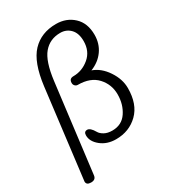

<svg xmlns="http://www.w3.org/2000/svg" viewBox="-246 -999 1172 1309"><g transform="rotate(-30 340.0 -344.0)"><path d="M408 -872Q490 -872 545 -820.5Q600 -769 600 -677Q600 -608 563 -555.5Q526 -503 460 -477Q525 -454 570 -386.5Q615 -319 615 -249Q615 -122 545.5 -54Q476 14 372 14Q302 14 254 -24.5Q206 -63 206 -111Q206 -141 232 -141Q256 -141 282 -96Q292 -78 317 -64Q342 -50 379 -50Q454 -50 493.5 -109Q533 -168 533 -246.5Q533 -325 481 -381.5Q429 -438 330 -438Q318 -438 309 -447Q300 -456 300 -470Q300 -504 334 -504Q403 -504 458.5 -550.5Q514 -597 514 -677Q514 -739 482.5 -772Q451 -805 403 -805Q321 -805 271 -746Q221 -687 203 -541L117 152Q113 184 76.5 184Q40 184 40 156Q40 154 126 -544Q148 -721 219.5 -796.5Q291 -872 408 -872Z"/></g></svg>

Font: Kite One
Style: Regular
Weight: 400
Designer: Eduardo Rodriguez Tunni
Foundry: Eduardo Rodriguez Tunni
Version: Version 1.001